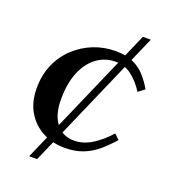

<svg xmlns="http://www.w3.org/2000/svg" viewBox="-127 -672 760 864"><g transform="rotate(20 253.5 -240.0)"><path d="M112 100 409 -580H447L150 100ZM277 -35Q321 -35 363 -61.5Q405 -88 441 -129L465 -106Q437 -74 406.5 -47.5Q376 -21 337.5 -5.5Q299 10 248 10Q189 10 141.5 -15.5Q94 -41 66.5 -88Q39 -135 39 -200Q39 -264 61.5 -315Q84 -366 123.5 -402.5Q163 -439 212.5 -458.5Q262 -478 317 -478Q367 -478 401 -462.5Q435 -447 458.5 -421Q482 -395 501 -362L471 -339Q445 -380 411 -406.5Q377 -433 333 -433Q283 -433 243.5 -404Q204 -375 181.5 -321Q159 -267 159 -191Q159 -116 191 -75.5Q223 -35 277 -35Z"/></g></svg>

Font: Brygada 1918 SemiBold
Style: Italic
Weight: 600
Italic angle: -8°
Designer: Mateusz Machalski | Borys Kosmynka | Przemek Hoffer
Foundry: NIEPODLEGLA 2018
Version: Version 3.006